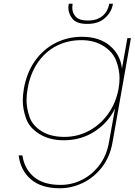

<svg xmlns="http://www.w3.org/2000/svg" viewBox="-20 -744 721 1028"><path d="M584 -720Q577 -679 542 -647.5Q507 -616 448 -616Q389 -616 367.5 -644Q346 -672 346 -702Q346 -711 348 -720L349 -724H369Q367 -712 367 -702Q367 -675 385.5 -654.5Q404 -634 451 -634Q498 -634 527.5 -657.5Q557 -681 565 -724H585ZM419 -547Q512 -547 568.5 -499Q625 -451 633 -377L662 -540H681L582 20Q569 95 526.5 150.5Q484 206 424 235Q364 264 300 264Q202 264 146 216.5Q90 169 80 88H100Q111 161 162 203.5Q213 246 304 246Q366 246 420.5 218Q475 190 513 139Q551 88 563 20L596 -164Q561 -89 488 -41Q415 7 322 7Q245 7 191 -26.5Q137 -60 119.5 -110Q102 -160 102 -205Q102 -236 108 -270Q123 -355 167 -417.5Q211 -480 276.5 -513.5Q342 -547 419 -547ZM615 -270Q620 -299 620 -326Q620 -369 603 -416.5Q586 -464 536 -496.5Q486 -529 416 -529Q342 -529 282 -498Q222 -467 182 -408.5Q142 -350 128 -270Q122 -237 122 -207Q122 -166 137.5 -119.5Q153 -73 202 -42Q251 -11 325 -11Q395 -11 456 -43.5Q517 -76 559 -134.5Q601 -193 615 -270Z"/></svg>

Font: Fz Poppins Thin
Style: Italic
Weight: 100
Italic angle: -10°
Designer: Ninad Kale (Devanagari), Jonny Pinhorn (Latin)
Foundry: Indian Type Foundry
Version: Vit hóa bi Vntype.Com & FontZin.Com